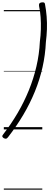

<svg xmlns="http://www.w3.org/2000/svg" viewBox="-33 -1117 426 1657"><path d="M-5 42Q63 -46 119 -141.5Q175 -237 216 -338Q257 -439 281.5 -544.5Q306 -650 311 -757Q318 -810 319.5 -863.5Q321 -917 317.5 -968.5Q314 -1020 304 -1065Q302 -1081 307 -1087.5Q312 -1094 325 -1096Q339 -1098 346 -1095.5Q353 -1093 355 -1083Q365 -1031 369.5 -975.5Q374 -920 372 -864Q370 -808 363 -754Q358 -643 334 -536.5Q310 -430 268 -327Q226 -224 168 -126Q110 -28 37 66Q28 78 20 80Q12 82 -1 75Q-11 68 -13 61Q-15 54 -5 42ZM0 510H332V520H0ZM0 -20H332V0H0ZM0 -505H332V-500H0ZM0 -1030H332V-1020H0Z"/></svg>

Font: Playwrite CO Guides
Style: Regular
Weight: 400
Designer: Veronika Burian, José Scaglione
Foundry: TypeTogether
Version: Version 1.003